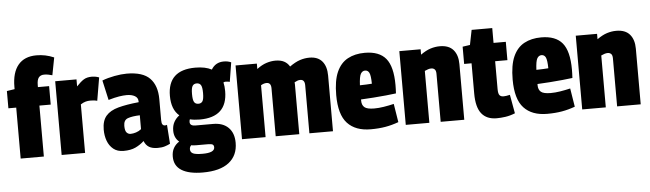

<svg xmlns="http://www.w3.org/2000/svg" viewBox="-55 -974 4806 1419"><g transform="rotate(-5 2348.0 -265.0)"><path d="M66 0V-378H8V-506L66 -515V-532Q66 -638 112.5 -694Q159 -750 248 -750Q282 -750 313.5 -743.5Q345 -737 378 -723L353 -593Q320 -603 293 -603Q266 -603 252.5 -586Q239 -569 239 -530V-515H322V-378H238V0Z M528 -547V-495Q559 -528 582.5 -542.5Q606 -557 642 -557Q653 -557 666.5 -555Q680 -553 696 -547L667 -376Q653 -380 639 -381Q625 -382 615 -382Q598 -382 581 -377.5Q564 -373 544 -360V0H370V-547Z M696 -159Q696 -225 727 -261Q758 -297 819 -313.5Q880 -330 971 -339V-345Q971 -372 947.5 -385.5Q924 -399 887 -399Q863 -399 831 -394Q799 -389 751 -375L718 -522Q759 -538 810 -547.5Q861 -557 901 -557Q1020 -557 1072.5 -503Q1125 -449 1125 -348V-193Q1125 -168 1132 -159.5Q1139 -151 1148 -151Q1158 -151 1165 -154L1175 -13Q1158 -4 1136 3Q1114 10 1082 10Q1042 10 1018 -4.5Q994 -19 982 -50Q953 -23 917.5 -6.5Q882 10 829 10Q783 10 753.5 -14Q724 -38 710 -76Q696 -114 696 -159ZM850 -174Q850 -138 862 -124.5Q874 -111 892 -111Q910 -111 932 -118Q954 -125 971 -139V-242Q914 -240 882 -228.5Q850 -217 850 -174Z M1410 -172Q1370 -172 1337 -180Q1333 -172 1333 -160Q1333 -131 1375 -131H1505Q1578 -131 1618.5 -90.5Q1659 -50 1659 22Q1659 116 1593 168Q1527 220 1399 220Q1296 220 1241.5 186Q1187 152 1187 84Q1187 47 1202 20.5Q1217 -6 1244 -23Q1207 -54 1207 -107Q1207 -144 1222 -171Q1237 -198 1262 -216Q1205 -264 1205 -365Q1205 -557 1410 -557Q1484 -557 1531 -532Q1562 -584 1624 -584Q1654 -584 1678 -573L1655 -430Q1648 -432 1640.5 -433Q1633 -434 1624 -434Q1615 -434 1608 -430Q1615 -401 1615 -365Q1615 -172 1410 -172ZM1410 -289Q1431 -289 1441 -304.5Q1451 -320 1451 -365Q1451 -409 1441 -424.5Q1431 -440 1410 -440Q1389 -440 1379 -424.5Q1369 -409 1369 -365Q1369 -320 1379 -304.5Q1389 -289 1410 -289ZM1318 41Q1318 63 1338 72.5Q1358 82 1409 82Q1498 82 1498 42Q1498 27 1489 21Q1480 15 1452 15H1368Q1348 15 1330 12Q1318 23 1318 41Z M1708 0V-547H1866V-507Q1903 -535 1937.5 -546Q1972 -557 2004 -557Q2043 -557 2068.5 -543.5Q2094 -530 2109 -504Q2151 -534 2186 -545.5Q2221 -557 2257 -557Q2319 -557 2351 -519Q2383 -481 2383 -413V0H2208V-356Q2208 -399 2175 -399Q2164 -399 2153.5 -395Q2143 -391 2132 -385Q2133 -378 2133 -368V0H1958V-356Q1958 -398 1925 -398Q1914 -398 1903.5 -394.5Q1893 -391 1883 -385V0Z M2663 10Q2550 10 2490 -54.5Q2430 -119 2430 -264Q2430 -371 2458.5 -435Q2487 -499 2540.5 -528Q2594 -557 2667 -557Q2774 -557 2823.5 -497Q2873 -437 2873 -300Q2873 -290 2872.5 -271Q2872 -252 2871 -238Q2841 -234 2796 -229.5Q2751 -225 2702 -221.5Q2653 -218 2610 -216Q2610 -213 2610 -207Q2610 -174 2629.5 -157.5Q2649 -141 2702 -141Q2735 -141 2772.5 -147Q2810 -153 2848 -162L2870 -25Q2821 -7 2772 1.5Q2723 10 2663 10ZM2611 -321Q2634 -321 2659.5 -322.5Q2685 -324 2700 -325Q2699 -386 2689 -406Q2679 -426 2658 -426Q2638 -426 2626 -406Q2614 -386 2611 -321Z M2923 0V-547H3081V-507Q3120 -535 3154.5 -546Q3189 -557 3224 -557Q3291 -557 3324 -518.5Q3357 -480 3357 -413V0H3182V-356Q3182 -380 3172 -389.5Q3162 -399 3147 -399Q3135 -399 3123 -395Q3111 -391 3098 -385V0Z M3597 10Q3523 10 3485 -37.5Q3447 -85 3447 -187V-411H3392V-539L3447 -547L3469 -657H3622V-547H3713V-411H3622V-205Q3622 -170 3632 -158.5Q3642 -147 3661 -147Q3679 -147 3709 -154L3734 -15Q3697 0 3662 5Q3627 10 3597 10Z M3972 10Q3859 10 3799 -54.5Q3739 -119 3739 -264Q3739 -371 3767.5 -435Q3796 -499 3849.5 -528Q3903 -557 3976 -557Q4083 -557 4132.5 -497Q4182 -437 4182 -300Q4182 -290 4181.5 -271Q4181 -252 4180 -238Q4150 -234 4105 -229.5Q4060 -225 4011 -221.5Q3962 -218 3919 -216Q3919 -213 3919 -207Q3919 -174 3938.5 -157.5Q3958 -141 4011 -141Q4044 -141 4081.5 -147Q4119 -153 4157 -162L4179 -25Q4130 -7 4081 1.5Q4032 10 3972 10ZM3920 -321Q3943 -321 3968.5 -322.5Q3994 -324 4009 -325Q4008 -386 3998 -406Q3988 -426 3967 -426Q3947 -426 3935 -406Q3923 -386 3920 -321Z M4232 0V-547H4390V-507Q4429 -535 4463.5 -546Q4498 -557 4533 -557Q4600 -557 4633 -518.5Q4666 -480 4666 -413V0H4491V-356Q4491 -380 4481 -389.5Q4471 -399 4456 -399Q4444 -399 4432 -395Q4420 -391 4407 -385V0Z"/></g></svg>

Font: Georama SemiCondensed ExtraBold
Style: Regular
Weight: 800
Width: 4
Designer: Jean-Baptiste Levee
Foundry: Production Type
Version: Version 1.000